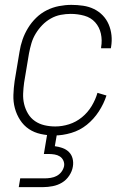

<svg xmlns="http://www.w3.org/2000/svg" viewBox="-20 -548 540 788"><path d="M203 8Q175 8 147.5 2Q120 -4 98.5 -18.5Q77 -33 62.5 -55.5Q48 -78 41 -104Q34 -130 35 -158.5Q36 -187 40 -215L60 -335Q64 -361 72.5 -385.5Q81 -410 95 -433Q109 -456 128.5 -475Q148 -494 172 -506Q196 -518 222 -523Q248 -528 273 -528Q297 -528 321 -524.5Q345 -521 365.5 -511Q386 -501 401.5 -485Q417 -469 426 -448Q435 -427 437.5 -403.5Q440 -380 436 -356L435 -350H395V-354Q400 -383 394 -410Q388 -437 370.5 -456.5Q353 -476 326 -483.5Q299 -491 270 -491Q250 -491 229 -487Q208 -483 188.5 -472Q169 -461 153.5 -445Q138 -429 126.5 -410Q115 -391 109 -370.5Q103 -350 99 -329L79 -209Q76 -187 75 -164.5Q74 -142 79 -121Q84 -100 95 -81.5Q106 -63 123.5 -51Q141 -39 162.5 -34Q184 -29 207 -29Q235 -29 263.5 -38Q292 -47 316 -66.5Q340 -86 356 -112.5Q372 -139 380 -167L417 -156Q406 -122 385.5 -90.5Q365 -59 336.5 -36Q308 -13 272.5 -2.5Q237 8 203 8ZM57 220 63 184H163Q175 184 188 182Q201 180 212.5 174Q224 168 232 157.5Q240 147 243 134Q245 122 240 111Q235 100 225.5 94Q216 88 204 86Q192 84 180 84H160L179 -29H219L205 52Q221 54 236.5 59.5Q252 65 263 76Q274 87 278 103Q282 119 279 136Q276 155 264 173Q252 191 234.5 201.5Q217 212 196.5 216Q176 220 157 220Z"/></svg>

Font: Iosevka Extralight
Style: Italic
Weight: 200
Italic angle: -9°
Monospace: yes
Designer: Belleve Invis
Foundry: Belleve Invis
Version: Version 32.5.0; ttfautohint (v1.8.4)